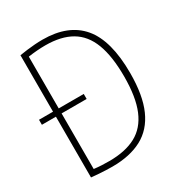

<svg xmlns="http://www.w3.org/2000/svg" viewBox="-178 -869 933 996"><g transform="rotate(-30 288.0 -371.0)"><path d="M-2 -366V-396H266V-366ZM207 5Q188 5 169.2 4.2Q150.5 3.5 129.2 2Q108 0.5 82 -2V-734Q103.5 -737.5 126.8 -740.5Q150 -743.5 173.8 -745.2Q197.5 -747 221 -747Q375 -747 452 -655.8Q529 -564.5 529 -370Q529 -236.5 492.2 -154Q455.5 -71.5 383.8 -33.2Q312 5 207 5ZM208 -28Q303.5 -28 366.8 -62Q430 -96 461.5 -171.2Q493 -246.5 493 -370Q493 -491 464 -567Q435 -643 374.2 -678.5Q313.5 -714 219 -714Q195 -714 168.8 -712Q142.5 -710 116 -706V-33Q141 -30 163 -29Q185 -28 208 -28Z"/></g></svg>

Font: Encode Sans Condensed Thin
Style: Regular
Weight: 100
Width: 3
Designer: Multiple Designers
Foundry: Impallari Type
Version: Version 3.002